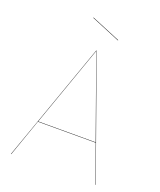

<svg xmlns="http://www.w3.org/2000/svg" viewBox="-153 -937 862 1033"><g transform="rotate(20 278.0 -421.0)"><path d="M443 -213H112L37 0H35L276 -680H278L521 0H519ZM442 -215 277 -678 113 -215ZM368 -773 367 -771 201 -840 202 -842Z"/></g></svg>

Font: FiraGO Two
Style: Regular
Weight: 100
Designer: bBox Type
Foundry: bBox Type GmbH
Version: Version 1.001